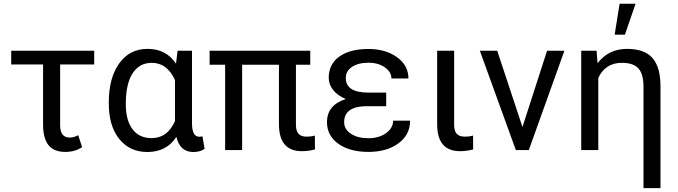

<svg xmlns="http://www.w3.org/2000/svg" viewBox="-20 -798 3606 1021"><path d="M481 -455.1H299.8V-131.3Q299.8 -66.4 351.1 -66.4Q372.1 -66.4 396 -79.1L416.5 -15.6Q379.4 9.8 327.6 9.8Q266.6 9.8 238 -26.1Q209.5 -62 209 -133.3V-455.1H39.6V-528.3H481Z M1001 -528.3V-139.2Q1002 -70.8 1040 -70.8Q1049.3 -70.8 1056.6 -73.2L1067.9 -6.3Q1044.4 10.3 1008.3 10.3Q936.5 10.3 918 -70.3Q865.7 10.3 763.7 10.3Q669.9 10.3 614.3 -58.8Q558.6 -127.9 558.6 -247.1V-254.4Q558.6 -383.3 613.8 -460.7Q668.9 -538.1 764.6 -538.1Q863.8 -538.1 916 -459.5L924.3 -528.3ZM648.9 -244.1Q648.9 -158.7 684.6 -111.1Q720.2 -63.5 786.1 -63.5Q870.6 -63.5 910.6 -154.3V-372.1Q869.1 -463.9 787.1 -463.9Q721.7 -463.9 685.3 -408.4Q648.9 -353 648.9 -244.1Z M1629.9 -453.6H1553.7V-134.3Q1553.7 -103 1566.9 -87.2Q1580.1 -71.3 1611.8 -71.3Q1635.3 -71.3 1654.3 -77.1L1654.8 -3.4Q1620.6 5.9 1585 5.9Q1463.4 5.9 1463.4 -137.7V-453.6H1267.6V0H1177.2V-453.6H1094.7V-528.3H1629.9Z M1810.1 -148.4Q1810.1 -110.8 1845.9 -86.9Q1881.8 -63 1939.5 -63Q1994.6 -63 2032.5 -89.8Q2070.3 -116.7 2070.3 -156.2H2160.6Q2160.6 -80.6 2098.4 -35.4Q2036.1 9.8 1939.5 9.8Q1839.8 9.8 1779.3 -33.4Q1718.8 -76.7 1718.8 -148.4Q1718.8 -239.3 1818.8 -271.5Q1775.9 -289.1 1752 -318.8Q1728 -348.6 1728 -384.3Q1728 -456.5 1784.4 -497.1Q1840.8 -537.6 1939.5 -537.6Q2030.3 -537.6 2091.1 -493.9Q2151.9 -450.2 2151.9 -380.9H2061.5Q2061.5 -415 2026.6 -439.7Q1991.7 -464.4 1939.5 -464.4Q1884.8 -464.4 1851.8 -442.1Q1818.8 -419.9 1818.8 -383.8Q1818.8 -305.7 1938 -305.7H2033.7V-233.4H1924.3Q1810.1 -230.5 1810.1 -148.4Z M2395 -528.3V-133.3Q2395 -102.5 2408.4 -86.9Q2421.9 -71.3 2453.1 -71.3Q2476.6 -71.3 2495.6 -77.1L2496.1 -3.4Q2461.9 5.9 2426.3 5.9Q2304.7 5.9 2304.7 -137.7V-528.3Z M2758.3 -122.6 2889.2 -528.3H2981.4L2792 0H2723.1L2531.7 -528.3H2624Z M3152.3 -528.3 3157.7 -461.9Q3216.3 -538.1 3314 -538.1Q3406.7 -538.1 3449.2 -490Q3491.7 -441.9 3492.2 -342.3V202.6H3401.9V-336.9Q3401.9 -403.3 3375.5 -433.6Q3349.1 -463.9 3286.6 -463.9Q3241.7 -463.9 3210 -442.6Q3178.2 -421.4 3161.6 -383.3V0H3070.8V-528.3ZM3274.9 -778.3H3359.9L3303.2 -613.8H3248.5Z"/></svg>

Font: SteelSelectRoboto
Style: Roboto-Regular
Weight: 400
Designer: Google
Version: Version 2.137; 2017